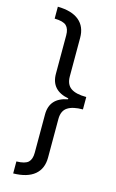

<svg xmlns="http://www.w3.org/2000/svg" viewBox="-147 -888 670 1109"><g transform="rotate(15 188.0 -333.5)"><path d="M143.1 -211.4Q143.1 -310.1 249 -330.1V-335.4Q143.1 -355.5 143.1 -454.6V-684.6Q143.1 -723.1 124.3 -741.2Q105.5 -759.3 53.7 -760.3V-831.5Q138.2 -830.1 181.4 -793.9Q224.6 -757.8 224.6 -691.4V-460.4Q224.6 -412.6 254.6 -391.4Q284.7 -370.1 347.2 -370.1V-295.9Q287.1 -295.9 255.9 -275.4Q224.6 -254.9 224.6 -205.6V24.9Q224.6 91.8 181.2 127.9Q137.7 164.1 53.7 165.5V93.8Q105.5 92.8 124.3 74.7Q143.1 56.6 143.1 18.1Z"/></g></svg>

Font: Noto Sans Bengali
Style: Regular
Weight: 400
Designer: Monotype Design team
Foundry: Monotype Imaging Inc.
Version: Version 1.00